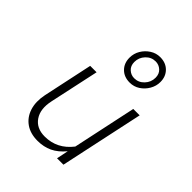

<svg xmlns="http://www.w3.org/2000/svg" viewBox="-220 -908 1040 1040"><g transform="rotate(45 300.0 -387.5)"><path d="M247 8Q192 8 155 -18Q118 -44 103.5 -90Q89 -136 101 -195L162 -481H211L150 -198Q134 -125 164.5 -80.5Q195 -36 258 -36Q353 -36 414 -115L492 -481H541L438 0H389L403 -68Q370 -28 332 -10Q294 8 247 8ZM377 -568Q334 -568 307.5 -594.5Q281 -621 281 -663Q281 -695 297 -722Q313 -749 339.5 -766Q366 -783 397 -783Q440 -783 466.5 -756.5Q493 -730 493 -688Q493 -657 477 -629.5Q461 -602 435 -585Q409 -568 377 -568ZM378 -602Q411 -602 434.5 -627Q458 -652 458 -686Q458 -715 439.5 -732Q421 -749 396 -749Q363 -749 339.5 -724Q316 -699 316 -665Q316 -636 334.5 -619Q353 -602 378 -602Z"/></g></svg>

Font: Red Hat Mono
Style: Italic
Weight: 300
Italic angle: -12°
Monospace: yes
Designer: Pentagram, MCKL
Foundry: Pentagram, MCKL
Version: Version 1.023